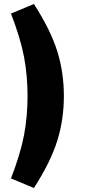

<svg xmlns="http://www.w3.org/2000/svg" viewBox="-20 -744 438 962"><path d="M35 150Q83 25 100.5 -67.5Q118 -160 118 -263Q118 -366 100.5 -458.5Q83 -551 35 -676L150 -724Q234 -593 267 -487Q300 -381 300 -263Q300 -145 267 -39Q234 67 150 198Z"/></svg>

Font: wassup Sans
Style: Black
Weight: 900
Version: Version 2.001